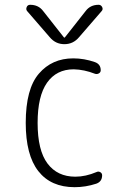

<svg xmlns="http://www.w3.org/2000/svg" viewBox="-20 -775 540 805"><path d="M188.5 -619.1 93.8 -728.5Q87.9 -735.4 91.8 -745.1Q95.7 -754.9 106.4 -754.9Q141.6 -754.9 161.1 -728.5L248 -618.2Q249 -617.2 250 -617.2L252 -618.2L338.9 -728.5Q358.4 -754.9 393.6 -754.9Q403.3 -754.9 408.2 -745.6Q413.1 -736.3 406.2 -728.5L311.5 -619.1Q287.1 -589.8 250 -589.8Q212.9 -589.8 188.5 -619.1ZM293 9.8Q193.4 9.8 140.6 -57.6Q87.9 -125 87.9 -259.8Q87.9 -402.3 143.1 -466.3Q198.2 -530.3 287.1 -530.3Q333 -530.3 377.9 -514.6Q402.3 -505.9 402.3 -480.5Q402.3 -471.7 394.5 -467.3Q386.7 -462.9 377.9 -465.8Q333 -483.4 289.1 -484.4Q216.8 -484.4 177.2 -428.2Q137.7 -372.1 137.7 -259.8Q137.7 -144.5 179.2 -89.4Q220.7 -34.2 295.9 -34.2Q338.9 -34.2 384.8 -53.7Q392.6 -57.6 400.4 -53.2Q408.2 -48.8 408.2 -40Q408.2 -13.7 383.8 -4.9Q338.9 9.8 293 9.8Z"/></svg>

Font: Rounded-X Mgen+ 2m light
Style: Regular
Weight: 200
Designer: [Source Han Sans]
Ryoko NISHIZUKA  (kana & ideographs); Paul D. Hunt (Latin, Greek & Cyrillic); Wenlong ZHANG  (bopomofo
Version: Version 1.059.20150602